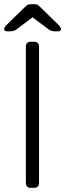

<svg xmlns="http://www.w3.org/2000/svg" viewBox="-30 -900 312 920"><path d="M116 0Q106 0 100 -6Q94 -12 94 -22V-678Q94 -688 100 -694Q106 -700 116 -700H135Q145 -700 151 -694Q157 -688 157 -678V-22Q157 -12 151 -6Q145 0 135 0ZM4 -750Q-10 -750 -10 -761Q-10 -769 2 -781L89 -866Q100 -877 107 -878.5Q114 -880 121 -880H131Q139 -880 146 -878.5Q153 -877 163 -866L250 -781Q262 -769 262 -761Q262 -750 248 -750H231Q225 -750 217.5 -752Q210 -754 206 -757L126 -817L46 -757Q42 -754 34.5 -752Q27 -750 21 -750Z"/></svg>

Font: Rubik Light Light
Style: Regular
Weight: 300
Version: Version 2.101